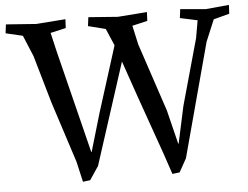

<svg xmlns="http://www.w3.org/2000/svg" viewBox="-74 -775 1121 868"><g transform="rotate(-5 486.5 -340.5)"><path d="M880 -553 741 -36 707 25 674 29 643 -63 546 -338 491 -497 342 -36 301 25 268 29 247 -63 157 -341 95 -556 55 -652 -22 -670 -17 -710 120 -700 253 -710 251 -670 181 -654 201 -568 278 -259 317 -102H319L369 -272L464 -573L431 -650L352 -670L357 -710L490 -700L623 -710L621 -670L552 -654L571 -568L674 -259L712 -105H714L750 -272L834 -573L848 -653L769 -670L774 -710L889 -700L995 -710L993 -670L921 -651Z"/></g></svg>

Font: Alike Angular
Style: Regular
Weight: 400
Designer: Sveta Sebyakina
Foundry: Cyreal (www.cyreal.org)
Version: Version 1.300; ttfautohint (v1.8.4.7-5d5b)